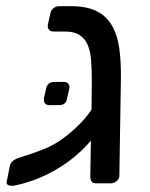

<svg xmlns="http://www.w3.org/2000/svg" viewBox="-20 -593 486 621"><path d="M2 -7 12 -57Q14 -65 20 -71Q26 -77 39 -82Q44 -84 57.5 -88Q71 -92 88 -98Q105 -104 122.5 -111Q140 -118 154 -126Q170 -135 187.5 -148Q205 -161 221.5 -176Q238 -191 252 -207Q266 -223 276 -238L277 -330Q277 -369 274.5 -399.5Q272 -430 262.5 -450Q253 -470 236 -480.5Q219 -491 190 -491H153Q143 -491 138 -497.5Q133 -504 135 -514L143 -550Q145 -560 153 -566.5Q161 -573 171 -573H209Q259 -573 290.5 -558Q322 -543 340.5 -513Q359 -483 365.5 -438.5Q372 -394 371 -335L366 -23Q365 -13 356.5 -6.5Q348 0 338 0H290Q280 0 276 -6.5Q272 -13 272 -23L274 -138Q226 -82 160.5 -44Q95 -6 23 8H19Q11 8 5.5 5Q0 2 2 -7ZM122 -275 129 -306Q133 -328 156 -328H186Q196 -328 201 -322Q206 -316 204 -306L197 -275Q194 -253 171 -253H140Q120 -253 122 -275Z"/></svg>

Font: SVN-Rubik
Style: Italic
Weight: 400
Italic angle: -12°
Designer: Hubert and Fischer
Foundry: Hubert & Fischer
Version: Version 2.101; ttfautohint (v1.8.3)